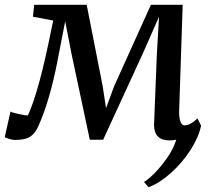

<svg xmlns="http://www.w3.org/2000/svg" viewBox="-58 -578 879 804"><path d="M714 -53Q738 -53 769 -82L784 -52Q774 -3 739.5 50.5Q705 104 657.5 146.5Q610 189 564 206L545 184Q582 161 624 107.5Q666 54 680 7Q667 10 652 10Q588 10 587 -54L599 -355L608 -508L541 -356L374 7H318L242 -350L215 -489L182 -319Q149 -151 101 -46Q87 -17 66.5 -4.5Q46 8 4 8Q-4 8 -20.5 3.5Q-37 -1 -38 -5L-14 -111Q-9 -107 20 -100.5Q49 -94 59 -95Q106 -197 158 -460L165 -492L80 -508L85 -558H305L372 -217L386 -125L420 -217L574 -558H707L692 -108Q692 -83 698 -68Q704 -53 714 -53Z"/></svg>

Font: Koeln Type Serif
Style: Italic
Weight: 400
Italic angle: -8°
Designer: Eben Sorkin
Foundry: Eben Sorkin
Version: Version 2.002